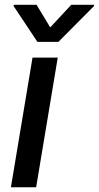

<svg xmlns="http://www.w3.org/2000/svg" viewBox="-20 -788 416 808"><path d="M25.9 0 116.8 -545.5H223L132.1 0ZM133.9 -767.8 191.4 -672.6 279.8 -767.8H376.1L375.4 -762.4L225.9 -611.9H137.4L37.3 -762.4L38 -767.8Z"/></svg>

Font: Karasuma Gothic
Style: Medium Italic
Weight: 500
Italic angle: 9.39998°
Designer: Rasmus Andersson / Ryoko Nishizuka
Foundry: Genbu
Version: Version 1.00